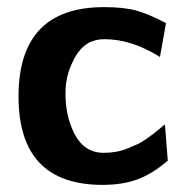

<svg xmlns="http://www.w3.org/2000/svg" viewBox="-20 -508 530 539"><path d="M32 -237Q32 -488 272 -488Q327 -488 362 -478.5Q397 -469 446 -443L429 -348Q350 -398 273 -398Q220 -398 192.5 -350.5Q165 -303 164 -254Q162 -184 189.5 -131.5Q217 -79 271 -79Q289 -79 306 -82Q323 -85 338.5 -91.5Q354 -98 365.5 -103Q377 -108 391.5 -118.5Q406 -129 411.5 -133Q417 -137 430 -148L443 -159L451 -57Q408 -20 366 -4.5Q324 11 268 11Q32 11 32 -237Z"/></svg>

Font: Coval
Style: Heavy
Weight: 900
Foundry: Context Ltd
Version: Version 001.000